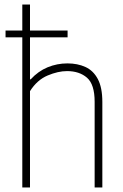

<svg xmlns="http://www.w3.org/2000/svg" viewBox="-20 -828 544 848"><path d="M78.5 0V-663H4.5V-693H78.5V-808H112.5V-693H278.5V-663H112.5V-477.5H115.5Q148.5 -513.5 190.2 -530.8Q232 -548 278 -548Q322.5 -548 357.2 -532.2Q392 -516.5 412 -479Q432 -441.5 432 -377.5V0H398V-378.5Q398 -455.5 364.2 -484.8Q330.5 -514 276 -514Q236.5 -514 190.2 -494.5Q144 -475 112.5 -425.5V0Z"/></svg>

Font: Encode Sans SemiCondensed SemiCondensed Thin
Style: Regular
Weight: 100
Width: 4
Designer: Multiple Designers
Foundry: Impallari Type
Version: Version 3.000; ttfautohint (v1.8.3) -l 8 -r 50 -G 200 -x 14 